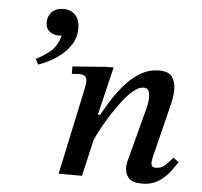

<svg xmlns="http://www.w3.org/2000/svg" viewBox="-52 -762 867 826"><g transform="rotate(5 382.0 -348.5)"><path d="M590 11Q548 11 532.5 -7.5Q517 -26 517 -51Q517 -63 519 -73.5Q521 -84 523 -89L582 -313Q582 -313 585.5 -329.5Q589 -346 589 -362Q589 -379 583.5 -390Q578 -401 562 -401Q543 -401 521 -383.5Q499 -366 476.5 -337.5Q454 -309 432.5 -276Q411 -243 394 -211.5Q377 -180 367 -157L331 0H230L310 -375Q310 -375 312 -386Q314 -397 314 -408Q314 -435 281 -435Q272 -435 260.5 -434Q249 -433 249 -433V-465L396 -476H426L376 -268H386Q400 -294 422 -329.5Q444 -365 473.5 -399.5Q503 -434 540.5 -457Q578 -480 623 -480Q665 -480 679.5 -457.5Q694 -435 694 -406Q694 -383 690.5 -364.5Q687 -346 684 -334L627 -105Q627 -105 625.5 -97Q624 -89 624 -81Q624 -62 644 -62Q669 -62 687 -80Q705 -98 716 -112L740 -94Q730 -79 711.5 -54Q693 -29 663.5 -9Q634 11 590 11ZM101 -460 89 -484Q117 -497 147 -520.5Q177 -544 191 -592L190 -594Q184 -592 178 -592Q158 -592 140 -604.5Q122 -617 122 -645Q122 -671 139.5 -689.5Q157 -708 190 -708Q221 -708 240.5 -688Q260 -668 260 -630Q260 -592 242 -563Q224 -534 198 -513Q172 -492 145.5 -479Q119 -466 101 -460Z"/></g></svg>

Font: STIX Two Text Medium
Style: Italic
Weight: 500
Italic angle: -12°
Designer: Ross Mills, John Hudson & Paul Hanslow, Tiro Typeworks Ltd; with prior portions MicroPress Inc. and Coen Hoffman, Elsevi
Foundry: Tiro Typeworks Ltd
Version: Version 2.13 b171